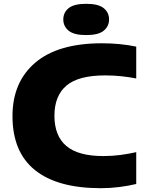

<svg xmlns="http://www.w3.org/2000/svg" viewBox="-20 -977 770 1007"><path d="M508.5 10Q281.5 10 163.5 -84.8Q45.5 -179.5 45.5 -368Q45.5 -546.5 164.8 -648.2Q284 -750 514.5 -750Q610.5 -750 694.5 -732.5V-565.5Q656.5 -573 616 -577.2Q575.5 -581.5 531.5 -581.5Q391.5 -581.5 328.5 -528Q265.5 -474.5 265.5 -370Q265.5 -264.5 327.8 -211.5Q390 -158.5 522 -158.5Q568.5 -158.5 611.8 -164.2Q655 -170 694.5 -179V-12Q653 -2 605.2 4Q557.5 10 508.5 10ZM432 -793Q368 -793 340 -816Q312 -839 312 -875Q312 -911.5 340 -934.2Q368 -957 432 -957Q496 -957 524 -934.2Q552 -911.5 552 -875Q552 -839 524 -816Q496 -793 432 -793Z"/></svg>

Font: Encode Sans Exp XBd
Style: Regular
Weight: 800
Width: 7
Designer: Multiple Designers
Foundry: Impallari Type
Version: Version 3.002; ttfautohint (v1.8.3) -l 8 -r 50 -G 200 -x 14 